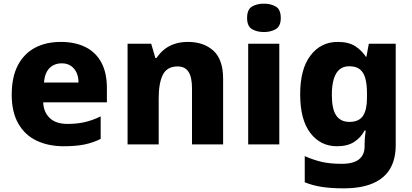

<svg xmlns="http://www.w3.org/2000/svg" viewBox="-20 -789 2252 1049"><path d="M312 -560Q391 -560 447.5 -531.5Q504 -503 534 -447Q564 -391 564 -308V-230H216Q218 -177 251.5 -144.5Q285 -112 349 -112Q400 -112 442 -121.5Q484 -131 530 -153V-30Q490 -10 443.5 0Q397 10 328 10Q245 10 181 -20Q117 -50 80.5 -113Q44 -176 44 -271Q44 -368 77.5 -432Q111 -496 171 -528Q231 -560 312 -560ZM318 -443Q277 -443 251 -417.5Q225 -392 220 -338H409Q409 -368 398.5 -391.5Q388 -415 367.5 -429Q347 -443 318 -443Z M1007 -560Q1093 -560 1146 -512Q1199 -464 1199 -358V0H1029V-307Q1029 -367 1010 -396.5Q991 -426 951 -426Q893 -426 870 -381Q847 -336 847 -250V0H677V-550H806L829 -472H835Q853 -499 877 -518.5Q901 -538 933.5 -549Q966 -560 1007 -560Z M1506 -550V0H1336V-550ZM1422 -769Q1460 -769 1487 -753Q1514 -737 1514 -691Q1514 -646 1487 -630Q1460 -614 1422 -614Q1383 -614 1356.5 -630Q1330 -646 1330 -691Q1330 -737 1356.5 -753Q1383 -769 1422 -769Z M1825 -560Q1885 -560 1921 -536.5Q1957 -513 1979 -479H1982L1995 -550H2142V4Q2142 80 2111.5 132.5Q2081 185 2017.5 212.5Q1954 240 1857 240Q1791 240 1740.5 232.5Q1690 225 1645 207V64Q1693 85 1738 95.5Q1783 106 1847 106Q1911 106 1941.5 81.5Q1972 57 1972 11V-3Q1972 -18 1973.5 -36.5Q1975 -55 1978 -76H1972Q1953 -39 1916.5 -14.5Q1880 10 1821 10Q1731 10 1675.5 -62.5Q1620 -135 1620 -274Q1620 -412 1676.5 -486Q1733 -560 1825 -560ZM1888 -427Q1856 -427 1835 -409.5Q1814 -392 1803.5 -357Q1793 -322 1793 -271Q1793 -193 1817 -158Q1841 -123 1889 -123Q1916 -123 1935 -132Q1954 -141 1964.5 -158Q1975 -175 1980 -199Q1985 -223 1985 -255V-281Q1985 -326 1976.5 -359Q1968 -392 1947 -409.5Q1926 -427 1888 -427Z"/></svg>

Font: Noto Sans Hebrew Thin ExtraBold
Style: Regular
Weight: 800
Version: Version 3.001